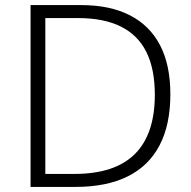

<svg xmlns="http://www.w3.org/2000/svg" viewBox="-20 -734 751 754"><path d="M649 -364Q649 -244 606.5 -163Q564 -82 481 -41Q398 0 277 0H100V-714H299Q412 -714 490 -674Q568 -634 608.5 -556.5Q649 -479 649 -364ZM588 -362Q588 -463 555 -529.5Q522 -596 455 -629.5Q388 -663 287 -663H158V-51H272Q431 -51 509.5 -129Q588 -207 588 -362Z"/></svg>

Font: Noto Sans Khmer Light
Style: Regular
Weight: 300
Version: Version 2.003